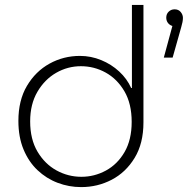

<svg xmlns="http://www.w3.org/2000/svg" viewBox="-20 -750 778 783"><path d="M311 13Q261 13 215 -4.5Q169 -22 133 -56Q97 -90 76 -140.5Q55 -191 55 -257Q55 -341 90 -400Q125 -459 182 -490.5Q239 -522 306 -522Q351 -522 392.5 -505Q434 -488 466 -458.5Q498 -429 515 -391H518V-730H565V-251Q565 -165 529 -106Q493 -47 435.5 -17Q378 13 311 13ZM312 -29Q365 -29 412 -54.5Q459 -80 488 -130Q517 -180 517 -253Q517 -327 487.5 -377.5Q458 -428 411 -454Q364 -480 310 -480Q256 -480 209 -453Q162 -426 132.5 -375.5Q103 -325 103 -255Q103 -182 133 -131.5Q163 -81 210.5 -55Q258 -29 312 -29ZM648 -515 683 -644Q671 -648 664.5 -657Q658 -666 658 -678Q658 -693 668 -702.5Q678 -712 692 -712Q708 -712 717 -701Q726 -690 726 -677Q726 -662 719 -639L684 -515Z"/></svg>

Font: MuseoModerno Thin ExtraLight
Style: Regular
Weight: 250
Version: Version 1.002